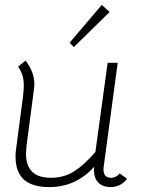

<svg xmlns="http://www.w3.org/2000/svg" viewBox="-20 -756 619 783"><path d="M180 7Q107 7 73 -28Q39 -63 44 -136L74 -365Q77 -389 77 -407Q77 -432 71.5 -449Q66 -466 54 -484L84 -509Q100 -489 110 -464.5Q120 -440 120 -414Q120 -402 119 -396L88 -160Q86 -138 86 -129Q86 -31 187 -31Q241 -31 282 -57Q323 -83 369 -136L419 -500H460L403 -77Q402 -73 402 -65Q402 -31 433 -31Q443 -31 453.5 -36.5Q464 -42 468 -49L498 -27Q486 -10 468 -1.5Q450 7 433 7Q396 7 378 -14.5Q360 -36 364 -76Q290 7 180 7ZM264 -582 395 -736 427 -707 281 -564Z"/></svg>

Font: Bellota Light
Style: Italic
Weight: 300
Italic angle: -7.5°
Designer: Kemie Guaida
Foundry: Kemie Guaida
Version: Version 4.001